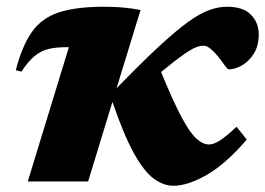

<svg xmlns="http://www.w3.org/2000/svg" viewBox="-20 -552 807 584"><path d="M407.5 -521.5 334.5 -283.5Q410 -361 462.5 -409.8Q515 -458.5 551.8 -485Q588.5 -511.5 616.5 -521.5Q644.5 -531.5 671 -531.5Q719 -531.5 743 -507.5Q767 -483.5 767 -447.5Q767 -412.5 752 -388.8Q737 -365 715.8 -353Q694.5 -341 675 -341Q672 -341 662.8 -354.2Q653.5 -367.5 643 -380.5Q632.5 -393.5 621 -403.2Q609.5 -413 599 -413Q588 -413 574.5 -407.5Q561 -402 536.8 -385Q512.5 -368 470 -333Q506 -245 531.5 -197Q557 -149 577 -130.8Q597 -112.5 616 -112.5Q630 -112.5 649 -124.8Q668 -137 699.5 -166.5L730.5 -127.5Q666.5 -53 608.8 -20Q551 13 507.5 13Q477 13 447.5 -8.8Q418 -30.5 387.2 -86Q356.5 -141.5 322 -242L248 0H64.5L189.5 -408.5H183Q150.5 -408.5 127.5 -403Q104.5 -397.5 85.2 -381.5Q66 -365.5 45 -334L28 -338.5Q47.5 -413.5 77.5 -455.5Q107.5 -497.5 159.5 -514.5Q211.5 -531.5 296.5 -531.5Q328.5 -531.5 355.8 -529Q383 -526.5 407.5 -521.5Z"/></svg>

Font: Newsreader 6pt
Style: Bold Italic
Weight: 700
Italic angle: -17°
Designer: Hugues Gentile
Foundry: Production Type
Version: Version 1.003; ttfautohint (v1.8.3)